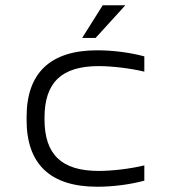

<svg xmlns="http://www.w3.org/2000/svg" viewBox="-20 -700 640 729"><path d="M81 -256V-244C81 -78 170 9 349 9C408 9 472 1 528 -14V-72C474 -59 405 -51 355 -51C214 -51 149 -113 149 -247V-253C149 -387 214 -449 355 -449C404 -449 474 -441 528 -428V-486C472 -501 407 -509 349 -509C170 -509 81 -422 81 -256ZM292 -556H343L456 -680H370Z"/></svg>

Font: LT Wave Mono Light
Style: Regular
Weight: 300
Designer: Daniel Lyons
Version: Version 2.5 (Glyphs App)